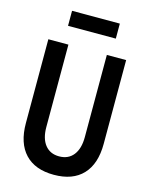

<svg xmlns="http://www.w3.org/2000/svg" viewBox="-147 -1103 943 1211"><g transform="rotate(15 325.0 -497.5)"><path d="M71 -800H202V-262Q202 -187 235 -145.5Q268 -104 327 -104Q387 -104 420 -146Q453 -188 453 -263V-800H579V-253Q579 -122 513.5 -52.5Q448 17 325 17Q202 17 136.5 -52.5Q71 -122 71 -253ZM169 -914V-1012H481V-914Z"/></g></svg>

Font: Martian Mono SemiCondensed Medium
Style: Regular
Weight: 500
Width: 4
Designer: Roman Shamin
Foundry: Evil Martians
Version: Version 1.000